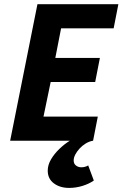

<svg xmlns="http://www.w3.org/2000/svg" viewBox="-20 -672 585 917"><path d="M310 225.5Q266.6 225.5 237.3 203.7Q208 181.8 208 143.1Q208 115.7 223.8 88.9Q239.6 62.2 263.7 39.1Q287.8 16 313.5 0H28.5L158.8 -651.8H545.3L522.8 -536.8H271.8L244.2 -395.3H457.1L434.6 -280.3H222L187.7 -115H447.1L424.6 0Q405.6 3.3 389.1 13.5Q372.5 23.7 359.7 37.8Q346.9 51.9 339.4 66.5Q331.9 81.1 331.9 94.2Q331.9 110.3 342.9 118.6Q354 127 368.4 127Q386.1 127 401.3 118.2L428.1 190.2Q405.2 206.2 373.8 215.9Q342.4 225.5 310 225.5Z"/></svg>

Font: Source Sans 3
Style: Italic
Weight: 200
Italic angle: -11°
Designer: Paul D. Hunt
Foundry: Adobe
Version: Version 3.046;hotconv 1.0.118;makeotfexe 2.5.65603